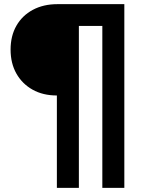

<svg xmlns="http://www.w3.org/2000/svg" viewBox="-20 -725 691 925"><path d="M254 180V-265Q187 -265 137 -293Q87 -321 59 -370.5Q31 -420 31 -486Q31 -552 59 -601Q87 -650 138 -677.5Q189 -705 257 -705H579V180H473V-600H360V180Z"/></svg>

Font: Mulish ExtraBold
Style: Regular
Weight: 800
Designer: Vernon Adams
Foundry: Vernon Adams
Version: Version 3.603; ttfautohint (v1.8.3)